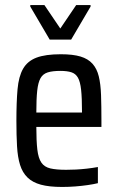

<svg xmlns="http://www.w3.org/2000/svg" viewBox="-20 -733 467 761"><path d="M226 8Q175 8 142 -1Q109 -10 89 -29.5Q69 -49 59.5 -79.5Q50 -110 47.5 -153.5Q45 -197 45 -254Q45 -328 49.5 -379Q54 -430 71.5 -460.5Q89 -491 124.5 -504.5Q160 -518 221 -518Q269 -518 299 -509Q329 -500 346.5 -480.5Q364 -461 371.5 -430.5Q379 -400 380.5 -356Q382 -312 382 -255V-230H124Q124 -174 128 -140Q132 -106 144 -88.5Q156 -71 179.5 -65.5Q203 -60 242 -60Q261 -60 281 -61Q301 -62 323.5 -64.5Q346 -67 368 -71V-7Q352 -3 328 0.5Q304 4 278 6Q252 8 226 8ZM305 -265V-290Q305 -345 301.5 -377Q298 -409 289 -425Q280 -441 263 -446.5Q246 -452 219 -452Q188 -452 169 -446Q150 -440 140.5 -423Q131 -406 127.5 -373.5Q124 -341 124 -287H326ZM177 -576 100 -707V-713H156L219 -620L282 -713H339V-707L262 -576Z"/></svg>

Font: Saira Condensed Medium
Style: Regular
Weight: 500
Width: 3
Designer: Hector Gatti with collaboration of the Omnibus-Type team
Foundry: Omnibus-Type
Version: Version 1.101